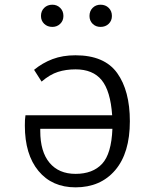

<svg xmlns="http://www.w3.org/2000/svg" viewBox="-20 -782 655 812"><path d="M299 -548.2Q421.5 -548.2 475.4 -473.3Q529.2 -398.5 529.2 -269.2Q529.2 -134.9 467.2 -62.3Q405.1 10.3 299.5 10.3Q200 10.3 142.6 -59.2Q85.1 -128.7 85.1 -250.8Q85.1 -264.1 85.6 -274.4Q86.2 -284.6 87.7 -294.4H454.4Q447.2 -397.4 410 -443.1Q372.8 -488.7 299.5 -488.7Q259 -488.7 225.1 -477.9Q191.3 -467.2 155.9 -436.9L124.1 -486.7Q159.5 -515.9 202.3 -532.1Q245.1 -548.2 299 -548.2ZM299.5 -46.7Q372.3 -46.7 411.8 -89.2Q451.3 -131.8 455.4 -237.4H150.3V-227.7Q150.3 -140.5 189.5 -93.6Q228.7 -46.7 299.5 -46.7ZM201.5 -668.2Q180.5 -668.2 166.9 -681.3Q153.3 -694.4 153.3 -714.4Q153.3 -735.4 166.9 -748.7Q180.5 -762.1 201.5 -762.1Q221 -762.1 234.6 -748.7Q248.2 -735.4 248.2 -714.4Q248.2 -694.4 234.6 -681.3Q221 -668.2 201.5 -668.2ZM405.1 -668.2Q385.1 -668.2 371.8 -681.3Q358.5 -694.4 358.5 -714.4Q358.5 -735.4 371.8 -748.7Q385.1 -762.1 405.1 -762.1Q426.2 -762.1 439.7 -748.7Q453.3 -735.4 453.3 -714.4Q453.3 -694.4 439.7 -681.3Q426.2 -668.2 405.1 -668.2Z"/></svg>

Font: Fira Code Light
Style: Regular
Weight: 300
Monospace: yes
Designer: Carrois Corporate, Edenspiekermann AG, Nikita Prokopov
Foundry: Carrois Corporate, Edenspiekermann AG, Nikita Prokopov
Version: Version 6.000; ttfautohint (v1.8.2) -l 8 -r 50 -G 200 -x 14 